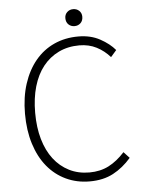

<svg xmlns="http://www.w3.org/2000/svg" viewBox="-56 -846 676 902"><g transform="rotate(-5 282.0 -394.5)"><path d="M331 12Q270 12 219 -12Q168 -36 131.5 -80.5Q95 -125 75 -188.5Q55 -252 55 -331Q55 -409 75.5 -472Q96 -535 133 -579.5Q170 -624 221.5 -647.5Q273 -671 336 -671Q394 -671 438 -647Q482 -623 508 -592L481 -561Q454 -592 418 -610.5Q382 -629 337 -629Q283 -629 239.5 -608Q196 -587 165.5 -548.5Q135 -510 119 -455Q103 -400 103 -331Q103 -262 119 -206.5Q135 -151 165 -112Q195 -73 237.5 -51.5Q280 -30 333 -30Q384 -30 424 -50.5Q464 -71 500 -111L527 -82Q489 -38 442 -13Q395 12 331 12ZM323 -721Q306 -721 294.5 -732Q283 -743 283 -762Q283 -779 294.5 -790Q306 -801 323 -801Q340 -801 351.5 -790Q363 -779 363 -762Q363 -743 351.5 -732Q340 -721 323 -721Z"/></g></svg>

Font: Giro Light
Style: Regular
Weight: 300
Designer: Paul D. Hunt
Foundry: Adobe Systems Incorporated
Version: Version 1.000;PS 1.0;hotconv 1.0.88;makeotf.lib2.5.647800